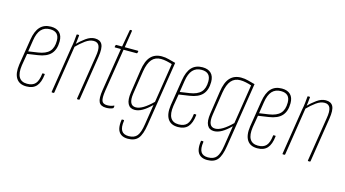

<svg xmlns="http://www.w3.org/2000/svg" viewBox="-87 -948 2644 1470"><g transform="rotate(15 1234.5 -213.0)"><path d="M133 6Q77 6 52.5 -32Q28 -70 38 -141L71 -348Q82 -418 113.5 -451.5Q145 -485 199 -485Q243 -485 267 -461.5Q291 -438 291 -393Q291 -329 259 -293.5Q227 -258 157 -248L75 -236L59 -141Q50 -78 69 -46.5Q88 -15 133 -15Q177 -15 198.5 -39Q220 -63 226 -119Q226 -123 230 -123H242Q247 -123 246 -118Q239 -54 212 -24Q185 6 133 6ZM78 -257 153 -268Q214 -277 241.5 -306.5Q269 -336 269 -392Q269 -464 197 -464Q153 -464 127 -435.5Q101 -407 92 -347Z M537 0Q532 0 533 -5L588 -353Q598 -410 587 -437Q576 -464 543 -464Q511 -464 477 -439.5Q443 -415 407 -378L410 -402Q441 -434 476.5 -459.5Q512 -485 547 -485Q589 -485 604.5 -455.5Q620 -426 609 -356L554 -5Q553 0 549 0ZM336 0Q331 0 332 -5L389 -368Q395 -396 398 -423.5Q401 -451 403 -475Q403 -479 407 -479H420Q423 -479 423 -475Q421 -452 418 -427.5Q415 -403 412 -386V-384L353 -5Q352 0 347 0Z M765 6Q722 6 708 -22Q694 -50 705 -118L759 -458H713Q708 -458 709 -463L712 -475Q713 -479 717 -479H763L787 -613Q788 -618 791 -618H801Q806 -618 805 -613L784 -479H888Q893 -479 892 -474L889 -462Q888 -458 884 -458H780L726 -118Q717 -59 726 -37Q735 -15 767 -15Q782 -15 795 -17.5Q808 -20 820 -26Q822 -27 823 -25.5Q824 -24 824 -22L822 -10Q822 -6 817 -4Q807 1 793 3.5Q779 6 765 6Z M1077 -485Q1107 -485 1133 -477.5Q1159 -470 1188 -463L1107 50Q1095 128 1068.5 160Q1042 192 987 192Q954 192 933 177.5Q912 163 905 135Q898 107 904 66Q904 61 908 61H920Q925 61 924 67Q916 120 931.5 145.5Q947 171 988 171Q1033 171 1054.5 144.5Q1076 118 1086 51L1111 -109Q1073 -71 1041 -53Q1009 -35 980 -35Q942 -35 926 -66Q910 -97 919 -157L946 -338Q957 -415 989.5 -450Q1022 -485 1077 -485ZM984 -56Q1036 -56 1116 -135L1165 -447Q1144 -454 1120.5 -459Q1097 -464 1076 -464Q1031 -464 1004.5 -433.5Q978 -403 967 -337L939 -154Q924 -56 984 -56Z M1334 6Q1278 6 1253.5 -32Q1229 -70 1239 -141L1272 -348Q1283 -418 1314.5 -451.5Q1346 -485 1400 -485Q1444 -485 1468 -461.5Q1492 -438 1492 -393Q1492 -329 1460 -293.5Q1428 -258 1358 -248L1276 -236L1260 -141Q1251 -78 1270 -46.5Q1289 -15 1334 -15Q1378 -15 1399.5 -39Q1421 -63 1427 -119Q1427 -123 1431 -123H1443Q1448 -123 1447 -118Q1440 -54 1413 -24Q1386 6 1334 6ZM1279 -257 1354 -268Q1415 -277 1442.5 -306.5Q1470 -336 1470 -392Q1470 -464 1398 -464Q1354 -464 1328 -435.5Q1302 -407 1293 -347Z M1706 -485Q1736 -485 1762 -477.5Q1788 -470 1817 -463L1736 50Q1724 128 1697.5 160Q1671 192 1616 192Q1583 192 1562 177.5Q1541 163 1534 135Q1527 107 1533 66Q1533 61 1537 61H1549Q1554 61 1553 67Q1545 120 1560.5 145.5Q1576 171 1617 171Q1662 171 1683.5 144.5Q1705 118 1715 51L1740 -109Q1702 -71 1670 -53Q1638 -35 1609 -35Q1571 -35 1555 -66Q1539 -97 1548 -157L1575 -338Q1586 -415 1618.5 -450Q1651 -485 1706 -485ZM1613 -56Q1665 -56 1745 -135L1794 -447Q1773 -454 1749.5 -459Q1726 -464 1705 -464Q1660 -464 1633.5 -433.5Q1607 -403 1596 -337L1568 -154Q1553 -56 1613 -56Z M1963 6Q1907 6 1882.5 -32Q1858 -70 1868 -141L1901 -348Q1912 -418 1943.5 -451.5Q1975 -485 2029 -485Q2073 -485 2097 -461.5Q2121 -438 2121 -393Q2121 -329 2089 -293.5Q2057 -258 1987 -248L1905 -236L1889 -141Q1880 -78 1899 -46.5Q1918 -15 1963 -15Q2007 -15 2028.5 -39Q2050 -63 2056 -119Q2056 -123 2060 -123H2072Q2077 -123 2076 -118Q2069 -54 2042 -24Q2015 6 1963 6ZM1908 -257 1983 -268Q2044 -277 2071.5 -306.5Q2099 -336 2099 -392Q2099 -464 2027 -464Q1983 -464 1957 -435.5Q1931 -407 1922 -347Z M2367 0Q2362 0 2363 -5L2418 -353Q2428 -410 2417 -437Q2406 -464 2373 -464Q2341 -464 2307 -439.5Q2273 -415 2237 -378L2240 -402Q2271 -434 2306.5 -459.5Q2342 -485 2377 -485Q2419 -485 2434.5 -455.5Q2450 -426 2439 -356L2384 -5Q2383 0 2379 0ZM2166 0Q2161 0 2162 -5L2219 -368Q2225 -396 2228 -423.5Q2231 -451 2233 -475Q2233 -479 2237 -479H2250Q2253 -479 2253 -475Q2251 -452 2248 -427.5Q2245 -403 2242 -386V-384L2183 -5Q2182 0 2177 0Z"/></g></svg>

Font: Sofia Sans Extra Condensed Thin
Style: Italic
Weight: 250
Italic angle: -9°
Version: Version 4.100